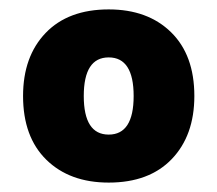

<svg xmlns="http://www.w3.org/2000/svg" viewBox="-20 -758 462 408"><path d="M29 -554Q29 -638 77 -688Q125 -738 211 -738Q294 -738 343.5 -689.5Q393 -641 393 -554Q393 -470 345 -420Q297 -370 211 -370Q128 -370 78.5 -418.5Q29 -467 29 -554ZM264 -554Q264 -636 211 -636Q158 -636 158 -554Q158 -472 211 -472Q264 -472 264 -554Z"/></svg>

Font: Mona Sans Black
Style: Regular
Weight: 900
Designer: Deni Anggara
Foundry: GitHub
Version: Version 2.000